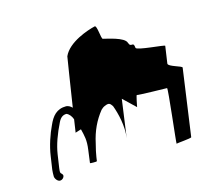

<svg xmlns="http://www.w3.org/2000/svg" viewBox="-78 -580 731 669"><g transform="rotate(-15 287.5 -245.0)"><path d="M44 -45C43 -38 43 -28 43 -21C43 -14 51 -1 61 -1C68 -1 75 -7 76 -14C77 -18 74 -21 72 -23C67 -28 67 -28 69 -45L76 -92C81 -125 94 -161 113 -199C120 -213 129 -220 142 -220C152 -216 159 -206 163 -195C159 -168 156 -149 156 -148C156 -149 166 -151 177 -155C183 -130 188 -114 183 -79L177 -34C177 -32 181 -32 189 -32C197 -32 202 -32 202 -34L204 -48C206 -60 209 -76 214 -94C223 -137 240 -172 264 -202C268 -206 273 -210 278 -212C294 -219 298 -216 306 -204C317 -175 329 -126 323 -84L342 -221L386 -179C386 -179 394 -222 396 -220C398 -218 500 -216 504 -216C508 -216 484 -18 486 -20C488 -22 540 -25 541 -29L575 -271C576 -277 526 -287 527 -298C528 -302 535 -356 536 -360C537 -364 435 -370 434 -380C432 -407 420 -382 413 -404C407 -425 346 -436 332 -440C326 -442 325 -491 316 -489C290 -483 217 -459 197 -413C196 -410 181 -311 169 -235C162 -242 156 -245 148 -246C113 -246 96 -225 83 -195C70 -168 56 -128 51 -92Z"/></g></svg>

Font: FailCity
Style: OBL
Weight: 400
Version: Version 1